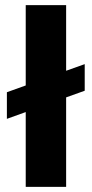

<svg xmlns="http://www.w3.org/2000/svg" viewBox="-20 -727 357 747"><path d="M80.1 -291 6.8 -264.6V-368.2L80.1 -394.5V-707H237.3V-451.7L309.6 -477.5V-374L237.3 -348.1V0H80.1Z"/></svg>

Font: Wanted Sans ExtraBold
Style: Regular
Weight: 800
Designer: Original Design by Kil Hyung-jin and Kang Hanbin, Wanted Lab, Inc; Hangeul from Source Han Sans by Jang Soo-young and Ka
Foundry: Wanted Lab, Inc.
Version: Version 1.003